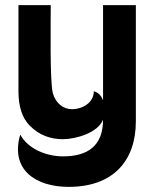

<svg xmlns="http://www.w3.org/2000/svg" viewBox="-20 -720 600 749"><path d="M248 9C420 9 510 -91 510 -247V-700H382V-329C375 -346 365 -359 346 -364C346 -319 301 -294 261 -294C227 -294 197 -317 186 -357C174 -406 178 -632 178 -700H52V-363C52 -304 67 -259 96 -230C133 -192 178 -177 225 -177C276 -177 362 -202 382 -253C382 -151 322 -110 226 -110C161 -110 89 -139 59 -195C19 -58 119 9 248 9Z"/></svg>

Font: Mesarto
Style: Regular
Weight: 700
Designer: Mohamed Gaber
Foundry: Kief Type Foundry
Version: Version 2.020